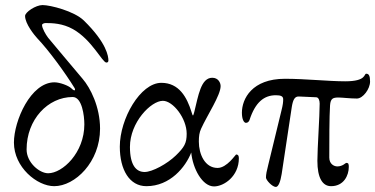

<svg xmlns="http://www.w3.org/2000/svg" viewBox="-20 -721 1481 758"><path d="M85 -131C85 -249 169 -338 267 -338C304 -338 313 -264 313 -230C313 -118 227 -37 170 -37C136 -37 85 -79 85 -131ZM35 -158C35 -61 126 14 194 14C276 14 375 -81 375 -213C375 -299 337 -374 306 -410C260 -464 202 -534 170 -572C160 -585 146 -610 146 -622C146 -628 156 -630 160 -630C186 -630 227 -629 268 -606C343 -564 384 -474 400 -474C405 -474 408 -477 408 -482C408 -498 402 -551 311 -640C273 -677 179 -701 148 -701C121 -701 79 -673 79 -658C79 -627 116 -582 127 -570C173 -522 239 -431 274 -374C279 -366 276 -358 262 -372C251 -383 216 -396 195 -396C101 -396 35 -244 35 -158Z M717 -193C717 -156 708 -140 674 -107C640 -74 581 -42 551 -42C518 -42 493 -68 493 -141C493 -238 576 -323 623 -323C663 -323 717 -254 717 -193ZM735 -119C741 -55 779 15 825 15C864 15 923 -25 923 -96C923 -105 921 -111 912 -111C910 -111 876 -58 839 -58C789 -58 765 -112 765 -162C765 -183 767 -198 774 -213C798 -266 851 -345 851 -381C851 -394 842 -414 818 -414C773 -414 763 -343 747 -279C746 -275 743 -265 742 -265C740 -265 738 -273 736 -279C718 -337 687 -394 617 -394C534 -394 453 -252 453 -142C453 -51 491 14 558 14C652 14 713 -62 735 -119Z M1426 -430C1416 -430 1428 -400 1343 -400C1277 -400 1186 -410 1105 -410C975 -410 935 -331 935 -276C935 -250 943 -236 951 -236C959 -236 963 -242 965 -247C988 -318 1023 -345 1069 -345C1089 -345 1098 -341 1098 -329C1098 -319 1097 -307 1091 -284L1039 -70C1033 -47 1030 -32 1030 -20C1030 -10 1055 17 1069 17C1079 17 1087 -3 1092 -34L1132 -299C1137 -329 1144 -341 1161 -340L1228 -337C1238 -337 1242 -324 1242 -312C1242 -262 1233 -136 1233 -86C1233 -19 1253 14 1287 14C1337 14 1357 -28 1357 -62C1357 -73 1356 -78 1347 -78C1344 -78 1333 -64 1312 -64C1298 -64 1280 -74 1280 -99C1280 -159 1280 -261 1283 -305C1285 -333 1295 -336 1317 -336C1331 -336 1362 -332 1389 -332C1413 -332 1441 -370 1441 -399C1441 -422 1436 -430 1426 -430Z"/></svg>

Font: EB Garamond 12
Style: Regular
Weight: 400
Version: Version 0.016+